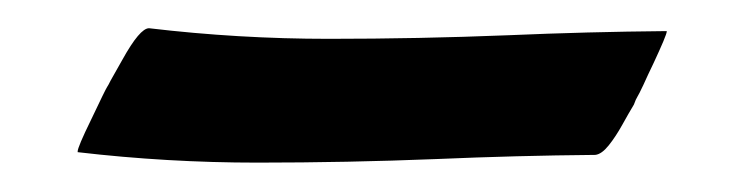

<svg xmlns="http://www.w3.org/2000/svg" viewBox="-20 33 512 134"><path d="M159.7 146.5Q96.7 146.5 34.2 139.2V138.7Q34.2 135.7 43.5 116.7Q53.7 95.2 54.7 93.8Q55.7 92.3 57.1 89.4L65.4 74.7Q77.6 52.7 84 52.7Q146.5 60.1 209.5 60.1Q272 60.1 334.5 57.6Q390.1 55.2 445.3 54.7V55.2Q445.3 56.2 442.9 62Q440.4 67.9 436.3 76.7Q432.1 85.4 429 92.3Q425.8 99.1 424.8 100.6Q423.8 102.1 422.4 106Q418.9 111.8 414.3 120.1Q409.7 128.4 404.8 134.5Q399.9 140.6 395.5 141.1Q340.3 141.6 284.7 144Q222.2 146.5 159.7 146.5Z"/></svg>

Font: Terrible Cursive
Style: Regular
Weight: 400
Designer: GGBotNet
Foundry: GGBotNet
Version: 1.00